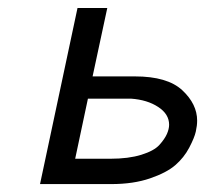

<svg xmlns="http://www.w3.org/2000/svg" viewBox="-20 -465 520 485"><path d="M81.1 0 175.8 -444.8H251L213.9 -272H320.8Q402.8 -272 440.4 -237.1Q478 -202.1 478 -160.2Q478 -147.9 474.6 -132.6Q471.2 -117.2 458 -92Q444.8 -66.9 422.9 -47.9Q400.9 -28.8 358.9 -14.4Q316.9 0 261.2 0ZM169.9 -64H258.8Q304.7 -64 336.9 -74Q369.1 -84 382.6 -98.9Q396 -113.8 401.6 -126.5Q407.2 -139.2 407.2 -149.9Q407.2 -176.8 379.6 -194.8Q352.1 -212.9 311 -215.8H202.1Z"/></svg>

Font: CMU Sans Serif
Style: Oblique
Weight: 500
Italic angle: -12°
Version: Version 0.7.0